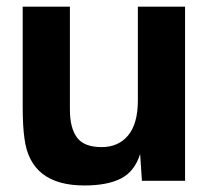

<svg xmlns="http://www.w3.org/2000/svg" viewBox="-20 -548 642 582"><path d="M235.8 14.2Q72.3 14.2 54.2 -127.9Q48.8 -165 48.8 -223.1V-527.8H191.9V-215.8Q191.9 -160.2 213.4 -131.1Q234.9 -102.1 288.1 -102.1Q338.9 -102.1 368.4 -137.5Q397.9 -172.9 397.9 -244.1V-527.8H541V0H410.2L404.8 -81.1Q388.2 -28.3 346.9 -7.1Q305.7 14.2 235.8 14.2Z"/></svg>

Font: Nacelle Bold
Style: Regular
Weight: 700
Designer: Sora Sagano
Foundry: Sora Sagano
Version: Version 1.000;FEAKit 1.0